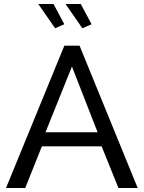

<svg xmlns="http://www.w3.org/2000/svg" viewBox="-20 -938 717 958"><path d="M301 -710H377L667 0H571L487 -208H189L106 0H10ZM467 -278 339 -606 207 -278ZM307 -918H383L437 -817L391 -797ZM171 -918H247L301 -817L255 -797Z"/></svg>

Font: Raleway Medium Alt1
Style: Regular
Weight: 500
Designer: Matt McInerney, Pablo Impallari, Rodrigo Fuenzalida
Foundry: Matt McInerney, Pablo Impallari, Rodrigo Fuenzalida
Version: Version 3.000g; ttfautohint (v1.5) -l 8 -r 28 -G 28 -x 14 -D